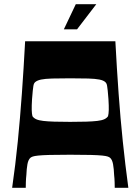

<svg xmlns="http://www.w3.org/2000/svg" viewBox="-20 -897 671 917"><path d="M38 0Q54 -111 65 -221.5Q76 -332 84.5 -450Q93 -568 100 -700H531Q538 -568 546.5 -450Q555 -332 566.5 -221.5Q578 -111 593 0H528Q528 -9 527.5 -26.5Q527 -44 525 -62Q524 -90 520 -112.5Q516 -135 505 -144Q501 -147 494 -149.5Q487 -152 468.5 -154Q450 -156 413.5 -157Q377 -158 315 -158Q253 -158 217 -157Q181 -156 162.5 -154Q144 -152 137 -149.5Q130 -147 126 -144Q115 -135 111 -112.5Q107 -90 106 -62Q104 -44 103.5 -26.5Q103 -9 103 0ZM315 -315Q360 -315 391.5 -316Q423 -317 444.5 -319.5Q466 -322 478 -327.5Q490 -333 496 -342Q499 -353 499.5 -372Q500 -391 498 -423Q496 -449 494.5 -464Q493 -479 491.5 -487Q490 -495 488 -498.5Q486 -502 484 -504Q475 -513 455 -517Q435 -521 401 -522Q367 -523 315 -523Q264 -523 229.5 -522Q195 -521 176 -517Q157 -513 147 -504Q145 -502 143 -498.5Q141 -495 139.5 -487Q138 -479 136.5 -464Q135 -449 133 -423Q131 -391 131.5 -372Q132 -353 135 -342Q141 -333 153 -327.5Q165 -322 186.5 -319.5Q208 -317 239.5 -316Q271 -315 315 -315ZM285 -757 342 -877H440L348 -757Z"/></svg>

Font: Ojuju
Style: Bold
Weight: 700
Designer: Chisaokwu Joboson, Mirko Velimirovic
Foundry: Udi Foundry
Version: Version 1.000